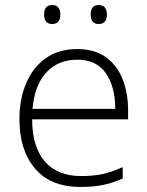

<svg xmlns="http://www.w3.org/2000/svg" viewBox="-20 -737 589 767"><path d="M289.1 -541Q356.9 -541 401.9 -509.3Q446.8 -477.5 469.2 -422.1Q491.7 -366.7 491.7 -295.9V-260.3H108.4Q108.4 -150.9 158.9 -92.3Q209.5 -33.7 303.7 -33.7Q352.5 -33.7 388.9 -41.5Q425.3 -49.3 470.2 -69.3V-23.9Q431.2 -6.3 392.1 1.7Q353 9.8 302.2 9.8Q181.6 9.8 119.6 -64Q57.6 -137.7 57.6 -260.7Q57.6 -340.3 84.2 -403.8Q110.8 -467.3 162.4 -504.2Q213.9 -541 289.1 -541ZM288.6 -498.5Q212.4 -498.5 165.3 -447.8Q118.2 -397 109.9 -302.2H440.4Q440.4 -389.6 403.1 -444.1Q365.7 -498.5 288.6 -498.5ZM156.2 -679.2Q156.2 -716.8 188 -716.8Q205.6 -716.8 213.4 -706.5Q221.2 -696.3 221.2 -679.2Q221.2 -641.1 188 -641.1Q156.2 -641.1 156.2 -679.2ZM342.3 -679.2Q342.3 -716.8 374 -716.8Q391.1 -716.8 399.2 -706.5Q407.2 -696.3 407.2 -679.2Q407.2 -641.1 374 -641.1Q342.3 -641.1 342.3 -679.2Z"/></svg>

Font: Open Sans Light
Style: Regular
Weight: 300
Designer: Monotype Design Team
Foundry: Monotype Imaging Inc.
Version: Version 3.000; ttfautohint (v1.8.4)